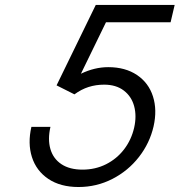

<svg xmlns="http://www.w3.org/2000/svg" viewBox="-20 -751 731 782"><path d="M107.9 -234.4H185.5Q173.8 -183.6 185.3 -144Q196.8 -104.5 230.2 -82.3Q263.7 -60.1 315.9 -60.1Q368.2 -60.1 411.9 -82Q455.6 -104 485.4 -142.8Q515.1 -181.6 526.4 -231Q537.1 -278.3 526.4 -318.4Q515.6 -358.4 484.1 -382.3Q452.6 -406.2 404.3 -406.2Q370.6 -406.2 340.8 -396.7Q311 -387.2 283.2 -366.7L210.4 -403.3L370.1 -731H691.4L674.8 -660.2H411.6L309.6 -450.7Q365.2 -477.5 420.9 -477.5Q490.2 -477.5 537.8 -445.6Q585.4 -413.6 603 -358.4Q620.6 -303.2 605.5 -236.3Q589.8 -168 545.9 -111.6Q502 -55.2 437.7 -22.2Q373.5 10.7 299.8 10.7Q226.1 10.7 177 -22.2Q127.9 -55.2 110.1 -111.1Q92.3 -167 107.9 -234.4Z"/></svg>

Font: Glacial Indifference
Style: Italic
Weight: 400
Designer: Alfredo Marco Pradil
Foundry: Alfredo Marco Pradil
Version: Version 1.312